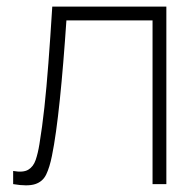

<svg xmlns="http://www.w3.org/2000/svg" viewBox="-20 -560 596 584"><path d="M20 0V-40Q50.5 -34.5 66 -43.8Q81.5 -53 88.5 -73.5Q95.5 -94 100 -122Q108.5 -173.5 115 -233.2Q121.5 -293 127.2 -368Q133 -443 139 -540H486V0H444V-498H182Q177.5 -431.5 172.5 -370.8Q167.5 -310 162 -257Q156.5 -204 150.5 -160.8Q144.5 -117.5 138 -86Q131 -51 120.5 -29.2Q110 -7.5 87 0Q64 7.5 20 0Z"/></svg>

Font: Manrope ExtraLight
Style: Regular
Weight: 200
Designer: Mikhail Sharanda
Foundry: Mikhail Sharanda
Version: Version 4.505